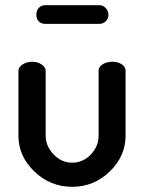

<svg xmlns="http://www.w3.org/2000/svg" viewBox="-20 -712 555 740"><path d="M51 -189V-439Q51 -453 67 -463.5Q83 -474 104 -474Q125 -474 140.5 -463.5Q156 -453 156 -439V-189Q156 -149 186.5 -117Q217 -85 258 -85Q300 -85 330 -116.5Q360 -148 360 -189V-440Q360 -454 375.5 -464Q391 -474 413 -474Q435 -474 449.5 -464Q464 -454 464 -440V-189Q464 -110 403 -51Q342 8 258 8Q174 8 112.5 -51Q51 -110 51 -189ZM154 -692H363Q377 -692 387.5 -681Q398 -670 398 -655Q398 -640 387.5 -630Q377 -620 363 -620H154Q139 -620 129.5 -629.5Q120 -639 120 -655Q120 -671 129.5 -681.5Q139 -692 154 -692Z"/></svg>

Font: Dosis
Style: SemiBold
Weight: 600
Designer: Edgar Tolentino, Pablo Impallari, Igino Marini
Foundry: Edgar Tolentino, Pablo Impallari, Igino Marini
Version: Version 1.007